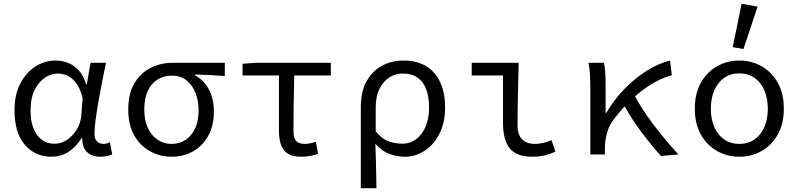

<svg xmlns="http://www.w3.org/2000/svg" viewBox="-20 -819 4240 1018"><path d="M253 12Q166 12 111.5 -51.5Q57 -115 57 -234Q57 -318 88 -377Q119 -436 168.5 -467Q218 -498 275 -498Q308 -498 340 -486Q372 -474 397.5 -446Q423 -418 437 -371H440L460 -486H542Q532 -438 521.5 -385.5Q511 -333 502 -281.5Q493 -230 487 -185Q481 -140 481 -107Q481 -82 495 -69Q509 -56 529 -56Q537 -56 546 -58.5Q555 -61 563 -64L575 -1Q565 4 549 8Q533 12 511 12Q468 12 442 -12Q416 -36 416 -87H413Q350 12 253 12ZM270 -57Q305 -57 335.5 -77.5Q366 -98 387 -132.5Q408 -167 411 -208L418 -299Q408 -339 393 -364.5Q378 -390 359.5 -404Q341 -418 323 -423.5Q305 -429 288 -429Q251 -429 218 -407Q185 -385 163.5 -342Q142 -299 142 -235Q142 -151 176 -104Q210 -57 270 -57Z M890 12Q828 12 775.5 -17Q723 -46 691.5 -101.5Q660 -157 660 -238Q660 -323 693 -378Q726 -433 779.5 -459.5Q833 -486 894 -486H1172V-416Q1130 -419 1093 -421Q1056 -423 1014 -424V-420Q1061 -394 1087.5 -345Q1114 -296 1114 -227Q1114 -152 1084 -98.5Q1054 -45 1003.5 -16.5Q953 12 890 12ZM890 -56Q933 -56 965 -78Q997 -100 1015 -139.5Q1033 -179 1033 -234Q1033 -283 1017 -325Q1001 -367 969.5 -392.5Q938 -418 892 -418Q850 -418 816.5 -398Q783 -378 764 -338Q745 -298 745 -238Q745 -182 763.5 -141.5Q782 -101 815 -78.5Q848 -56 890 -56Z M1576 12Q1532 12 1506.5 -4Q1481 -20 1470 -50.5Q1459 -81 1459 -127V-419H1266V-481L1336 -486H1734V-419H1540Q1538 -342 1537 -266.5Q1536 -191 1536 -121Q1536 -86 1550.5 -71Q1565 -56 1594 -56Q1609 -56 1624 -59Q1639 -62 1655 -67L1666 -3Q1650 3 1626.5 7.5Q1603 12 1576 12Z M1893 179V-248Q1893 -333 1923.5 -388Q1954 -443 2005.5 -470.5Q2057 -498 2119 -498Q2226 -498 2283 -431.5Q2340 -365 2340 -250Q2340 -168 2309.5 -109Q2279 -50 2230.5 -19Q2182 12 2128 12Q2086 12 2045.5 -2.5Q2005 -17 1970 -57Q1972 -13 1973 24.5Q1974 62 1974.5 99Q1975 136 1976 179ZM2114 -57Q2153 -57 2185 -80Q2217 -103 2236 -146.5Q2255 -190 2255 -250Q2255 -303 2240.5 -343.5Q2226 -384 2195.5 -406.5Q2165 -429 2116 -429Q2077 -429 2044.5 -408.5Q2012 -388 1992 -348Q1972 -308 1972 -247V-123Q2007 -80 2043.5 -68.5Q2080 -57 2114 -57Z M2800 12Q2746 12 2712.5 -7.5Q2679 -27 2663 -66.5Q2647 -106 2647 -163V-419H2481V-486H2730Q2729 -432 2727.5 -374Q2726 -316 2725 -260.5Q2724 -205 2724 -157Q2724 -105 2748 -80.5Q2772 -56 2818 -56Q2837 -56 2859 -61Q2881 -66 2904 -76L2925 -15Q2900 -3 2870 4.5Q2840 12 2800 12Z M3110 0V-353Q3110 -382 3108.5 -418Q3107 -454 3100 -486H3182Q3187 -467 3189 -436Q3191 -405 3191 -373V-221H3195Q3235 -290 3290.5 -347Q3346 -404 3408.5 -443.5Q3471 -483 3533 -498L3542 -420Q3503 -410 3462 -388.5Q3421 -367 3380.5 -336Q3340 -305 3300.5 -264Q3261 -223 3224 -172Q3207 -146 3197 -109Q3187 -72 3187 -25V0ZM3484 8Q3453 -27 3416.5 -72.5Q3380 -118 3345.5 -168.5Q3311 -219 3285 -269L3340 -322Q3367 -269 3406 -212Q3445 -155 3490 -100.5Q3535 -46 3577 0Z M3900 12Q3836 12 3782.5 -18Q3729 -48 3696.5 -105Q3664 -162 3664 -242Q3664 -324 3696.5 -381Q3729 -438 3782.5 -468Q3836 -498 3900 -498Q3964 -498 4017.5 -468Q4071 -438 4103.5 -381Q4136 -324 4136 -242Q4136 -162 4103.5 -105Q4071 -48 4017.5 -18Q3964 12 3900 12ZM3900 -56Q3946 -56 3980 -79.5Q4014 -103 4032.5 -145Q4051 -187 4051 -242Q4051 -298 4032.5 -340.5Q4014 -383 3980 -406.5Q3946 -430 3900 -430Q3854 -430 3820 -406.5Q3786 -383 3767.5 -340.5Q3749 -298 3749 -242Q3749 -187 3767.5 -145Q3786 -103 3820 -79.5Q3854 -56 3900 -56ZM3922 -559 3865 -569 3912 -799 3997 -784Z"/></svg>

Font: Source Code Pro
Style: Regular
Weight: 400
Monospace: yes
Designer: Paul D. Hunt, Teo Tuominen
Foundry: Adobe Systems Incorporated
Version: Version 1.018;hotconv 1.0.116;makeotfexe 2.5.65601